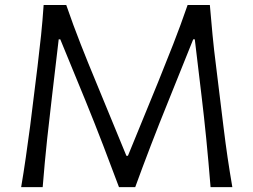

<svg xmlns="http://www.w3.org/2000/svg" viewBox="-20 -764 1035 784"><path d="M66.4 0Q76.7 -60.5 85.2 -119.9Q93.8 -179.2 103 -248.5L133.3 -493.2Q141.6 -561.5 147.7 -620.1Q153.8 -678.7 158.2 -743.7H250.5Q279.3 -660.2 309.6 -583.3Q339.8 -506.3 371.6 -430.2L496.1 -127.9H502.4L626 -429.7Q657.2 -506.8 687.3 -583.5Q717.3 -660.2 746.1 -743.7H836.9Q842.3 -680.2 847.9 -621.1Q853.5 -562 862.3 -493.7L892.6 -246.1Q900.9 -178.2 909.4 -120.4Q918 -62.5 928.7 0H839.8Q831.5 -103 822.3 -196.3Q813 -289.6 803.2 -370.6L775.4 -603.5H769L668 -352.5Q630.9 -261.2 595.9 -170.2Q561 -79.1 532.2 0H465.8Q438 -74.7 401.9 -168.9Q365.7 -263.2 329.6 -351.6L226.1 -603.5H219.7L192.4 -371.1Q182.6 -290 172.6 -196.8Q162.6 -103.5 154.3 0Z"/></svg>

Font: Pinar-FD Regular
Style: FD-Regular
Weight: 400
Designer: Amin Abedi
Version: Version 3.000